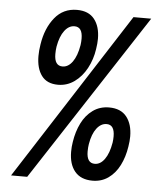

<svg xmlns="http://www.w3.org/2000/svg" viewBox="-53 -781 706 836"><g transform="rotate(5 300.0 -363.5)"><path d="M497.5 -725H575L97 8H26.5ZM100 -520.5Q100 -544.5 104.5 -571.5Q115.5 -643 152.8 -689Q190 -735 250 -735Q301 -735 326.2 -703Q351.5 -671 351.5 -617.5Q351.5 -597.5 347.5 -572.5Q341 -527 320.2 -488.2Q299.5 -449.5 267.2 -426.2Q235 -403 195.5 -403Q147 -403 123.5 -434.8Q100 -466.5 100 -520.5ZM278.5 -583.5Q280.5 -597.5 280.5 -612Q280.5 -663 245.5 -663Q220.5 -663 201.8 -638.2Q183 -613.5 175 -568.5Q172.5 -553 172.5 -535.5Q172.5 -484 208 -484Q233 -484 251.8 -510Q270.5 -536 278.5 -583.5ZM278 -117.5Q278 -139.5 281.5 -160.5Q288.5 -206.5 306.8 -243.2Q325 -280 355.5 -302Q386 -324 426.5 -324Q477.5 -324 503 -291.8Q528.5 -259.5 528.5 -206Q528.5 -186.5 524.5 -161.5Q517.5 -115.5 499 -79Q480.5 -42.5 450.5 -21.2Q420.5 0 381.5 0Q330.5 0 304.2 -31.5Q278 -63 278 -117.5ZM454.5 -172.5Q456.5 -186 456.5 -200Q456.5 -251 422 -251Q397 -251 378.2 -226.5Q359.5 -202 352 -157.5Q349.5 -142.5 349.5 -125Q349.5 -74 385 -74Q409.5 -74 428 -99.8Q446.5 -125.5 454.5 -172.5Z"/></g></svg>

Font: JuliaMono Light
Style: Italic
Weight: 300
Italic angle: -9°
Monospace: yes
Designer: cormullion
Foundry: corm
Version: Version 0.054; ttfautohint (v1.8.4)